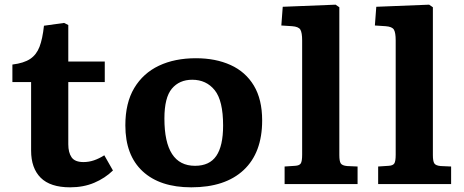

<svg xmlns="http://www.w3.org/2000/svg" viewBox="-20 -787 1985 821"><path d="M280 14Q195 14 154 -27Q113 -68 113 -143V-436H33V-511Q82 -517 109 -535Q136 -553 149 -587Q162 -621 168 -677L254 -689L272 -680V-524H428V-436H272V-170Q272 -135 286 -114.5Q300 -94 337 -94Q360 -94 382 -101.5Q404 -109 426 -123L463 -58Q429 -25 383 -5.5Q337 14 280 14Z M798 14Q664 14 590 -54.5Q516 -123 516 -251Q516 -347 554 -410.5Q592 -474 659.5 -506Q727 -538 818 -538Q902 -538 966 -509Q1030 -480 1065.5 -421Q1101 -362 1101 -272Q1101 -134 1022 -60Q943 14 798 14ZM814 -78Q876 -78 905 -120.5Q934 -163 934 -250Q934 -357 898 -401.5Q862 -446 802 -446Q747 -446 715 -408Q683 -370 683 -280Q683 -78 814 -78Z M1197 0V-75L1242 -78Q1260 -79 1266 -88Q1272 -97 1272 -126V-614Q1272 -647 1264.5 -660Q1257 -673 1229 -675L1183 -678L1189 -758L1415 -767L1431 -756V-124Q1431 -98 1437 -88.5Q1443 -79 1464 -77L1509 -75V0Z M1597 0V-75L1642 -78Q1660 -79 1666 -88Q1672 -97 1672 -126V-614Q1672 -647 1664.5 -660Q1657 -673 1629 -675L1583 -678L1589 -758L1815 -767L1831 -756V-124Q1831 -98 1837 -88.5Q1843 -79 1864 -77L1909 -75V0Z"/></svg>

Font: Literata 7pt
Style: Bold
Weight: 700
Designer: Latin by Veronika Burian and Jose Scaglione. Greek by Irene Vlachou. Cyrillic by Vera Evstafieva.
Foundry: TypeTogether
Version: Version 3.002